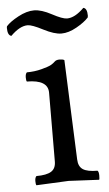

<svg xmlns="http://www.w3.org/2000/svg" viewBox="-76 -720 428 754"><g transform="rotate(-5 138.0 -342.5)"><path d="M164 -6 37 0Q34 -3 34 -16.5Q34 -30 40 -36Q80 -36 98.5 -47.5Q117 -59 117 -87L118 -358Q118 -409 35 -409Q32 -412 32 -425.5Q32 -439 38 -445Q69 -445 97 -452.5Q125 -460 134.5 -465.5Q144 -471 150.5 -477.5Q157 -484 170 -484Q183 -484 189 -480L205 -87Q206 -59 223.5 -47.5Q241 -36 281 -36Q286 -31 286 -16.5Q286 -2 284 0ZM57 -629Q26 -629 -10 -593Q-25 -596 -25 -626L-24 -632Q-9 -649 24.5 -667Q58 -685 87 -685Q116 -685 156 -663.5Q196 -642 214 -642Q245 -642 281 -678Q296 -675 296 -646L295 -639Q279 -621 247 -603Q215 -585 187 -585Q159 -585 116.5 -607Q74 -629 57 -629Z"/></g></svg>

Font: Esteban
Style: Regular
Weight: 400
Designer: Angelica Diaz Rivera
Foundry: Angelica Diaz Rivera
Version: Version 1.002